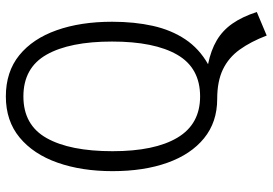

<svg xmlns="http://www.w3.org/2000/svg" viewBox="-155 -581 910 640"><g transform="rotate(-90 300.0 -261.0)"><path d="M547.5 -342.5Q547.5 -268 533.8 -206.5Q520 -145 489 -98.5Q458 -52 406 -22.5Q452.5 -13 485.5 6.5Q518.5 26 541.2 58.5Q564 91 580 140L501.5 173Q481 119.5 454.5 82.8Q428 46 388.5 27Q349 8 290 8Q213 8 159.2 -35.8Q105.5 -79.5 77.5 -158Q49.5 -236.5 49.5 -341Q49.5 -444 77.8 -524.2Q106 -604.5 161.5 -650.5Q217 -696.5 298.5 -696.5Q380.5 -696.5 435.8 -651.8Q491 -607 519.2 -527.2Q547.5 -447.5 547.5 -342.5ZM481.5 -342.5Q481.5 -483.5 437.8 -560.8Q394 -638 298.5 -638Q203 -638 159.5 -560.2Q116 -482.5 116 -341Q116 -200.5 161 -124.8Q206 -49 298.5 -49Q393.5 -49 437.5 -125.2Q481.5 -201.5 481.5 -342.5Z"/></g></svg>

Font: Fira Code Light Light
Style: Regular
Weight: 300
Monospace: yes
Version: Version 5.002